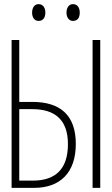

<svg xmlns="http://www.w3.org/2000/svg" viewBox="-20 -907 540 927"><path d="M332 -806C355 -806 365 -822 365 -846C365 -870 354 -887 332 -887C313 -887 301 -870 301 -846C301 -823 313 -806 332 -806ZM166 -806C188 -806 199 -822 199 -846C199 -869 188 -887 166 -887C146 -887 135 -869 135 -846C135 -823 146 -806 166 -806ZM36 0H145C268 0 346 -71 346 -212C346 -350 272 -415 136 -415H73V-714H36ZM427 0H464V-714H427ZM73 -35V-380H136C246 -380 308 -328 308 -211C308 -89 246 -35 139 -35Z"/></svg>

Font: Noto Sans Mono ExtraCondensed ExtraLight
Style: Regular
Weight: 200
Width: 2
Designer: Monotype Design Team
Foundry: Monotype Imaging Inc.
Version: Version 2.014